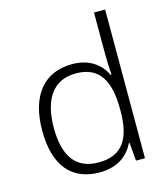

<svg xmlns="http://www.w3.org/2000/svg" viewBox="-114 -849 827 948"><g transform="rotate(-15 299.5 -375.0)"><path d="M279 10C374 10 427 -36 455 -93H458L466 0H512V-760H455V-545C455 -514 457 -472 459 -441H455C428 -498 373 -542 284 -542C142 -542 57 -444 57 -261C57 -83 137 10 279 10ZM286 -39C171 -39 116 -116 116 -260C116 -410 176 -493 290 -493C409 -493 456 -413 456 -266V-257C456 -116 409 -39 286 -39Z"/></g></svg>

Font: Noto Sans Kannada Light
Style: Regular
Weight: 300
Designer: Jelle Bosma - Monotype Design Team
Foundry: Monotype Imaging Inc.
Version: Version 2.005